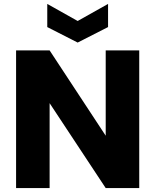

<svg xmlns="http://www.w3.org/2000/svg" viewBox="-20 -959 792 979"><path d="M690 -702V0H519L233 -433V0H62V-702H233L519 -267V-702ZM531 -939V-821L376 -742L221 -821V-939L376 -852Z"/></svg>

Font: SVN-Poppins
Style: Bold
Weight: 700
Designer: Ninad Kale (Devanagari), Jonny Pinhorn (Latin)
Foundry: Indian Type Foundry
Version: Version 3.200;PS 1.000;hotconv 16.6.54;makeotf.lib2.5.65590